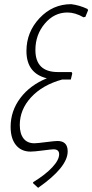

<svg xmlns="http://www.w3.org/2000/svg" viewBox="-20 -725 443 922"><path d="M163 177 139 155V150Q198 114 231 78.5Q264 43 264 16Q264 -8 237 -8Q228 -8 186 -2.5Q144 3 127 3Q82 3 56.5 -28.5Q31 -60 31 -116Q31 -192 77.5 -254Q124 -316 205 -349Q107 -373 107 -480Q107 -571 170 -638Q233 -705 322 -705Q362 -700 400 -682L403 -676L390 -644L381 -642Q341 -665 304 -665Q240 -665 195 -611.5Q150 -558 150 -485Q150 -379 258 -379H324L327 -372L320 -343H278Q184 -317 129.5 -258Q75 -199 75 -125Q75 -83 93 -60Q111 -37 145 -37Q158 -37 200.5 -42.5Q243 -48 256 -48Q305 -48 305 2Q305 78 163 177Z"/></svg>

Font: Alegreya Sans Light
Style: Italic
Weight: 300
Italic angle: -7°
Designer: Juan Pablo del Peral
Foundry: Huerta Tipografica
Version: Version 2.007